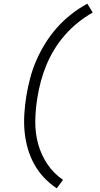

<svg xmlns="http://www.w3.org/2000/svg" viewBox="-20 -861 540 1042"><path d="M288 161Q250 136 219 103Q188 70 166 30.5Q144 -9 131 -54Q118 -99 113.5 -146Q109 -193 112 -242Q115 -291 123 -340Q131 -389 144 -438Q157 -487 177.5 -534Q198 -581 226 -626Q254 -671 289 -710.5Q324 -750 366 -783Q408 -816 454 -841L483 -793Q441 -769 403 -738.5Q365 -708 333 -671.5Q301 -635 275.5 -593.5Q250 -552 232 -508.5Q214 -465 202 -420.5Q190 -376 183 -331Q172 -266 171.5 -201.5Q171 -137 187.5 -78Q204 -19 238 31Q272 81 322 115Z"/></svg>

Font: Iosevka Curly Slab Light
Style: Italic
Weight: 300
Italic angle: -9°
Monospace: yes
Designer: Belleve Invis
Foundry: Belleve Invis
Version: Version 22.1.2; ttfautohint (v1.8.4)